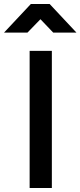

<svg xmlns="http://www.w3.org/2000/svg" viewBox="-69 -939 402 959"><path d="M79 0V-685H190V0ZM-49 -776 85 -919H179L313 -776H197L133 -843L68 -776Z"/></svg>

Font: Titillium Web[RUS by Daymarius]
Style: Regular
Weight: 600
Designer: Cyrillization by Daymarius
Foundry: Cyrillization by Daymarius
Version: Version 1.002 September 11, 2018